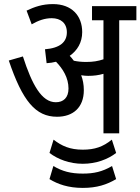

<svg xmlns="http://www.w3.org/2000/svg" viewBox="-20 -652 687 939"><path d="M390 -211C390 -239 385 -263 377 -284C389 -282 401 -281 411 -281C438 -281 462 -284 486 -291V0H563V-553H647V-622H430V-553H486V-362C459 -353 435 -349 401 -349C379 -349 360 -351 341 -355C335 -363 328 -372 321 -379C358 -405 382 -444 382 -495C382 -575 331 -632 239 -632C186 -632 148 -618 110 -600L135 -533C168 -552 199 -563 233 -563C277 -563 307 -539 307 -494C307 -446 273 -417 200 -411L208 -343C224 -344 239 -346 254 -350C288 -315 315 -271 315 -219C315 -174 290 -152 253 -152C184 -152 137 -237 92 -376L23 -356C90 -158 154 -81 259 -81C337 -81 390 -126 390 -211ZM385 149C450 149 508 127 548 96L527 31C484 66 443 80 385 80C322 80 282 62 242 31L222 96C263 127 320 149 385 149ZM385 267C454 267 502 251 548 224L528 160C480 188 439 197 385 197C326 197 285 186 241 160L222 224C263 249 314 267 385 267Z"/></svg>

Font: Noto Sans Devanagari UI Condensed
Style: Regular
Weight: 400
Width: 3
Designer: Jelle Bosma - Monotype Design Team
Foundry: Monotype Imaging Inc.
Version: Version 2.004